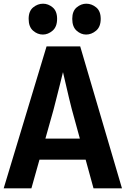

<svg xmlns="http://www.w3.org/2000/svg" viewBox="-23 -1019 680 1039"><path d="M-3 0 229 -768H411L637 0H483L365 -430Q359 -452 350.5 -488.5Q342 -525 332.5 -565.5Q323 -606 314.5 -643Q306 -680 300 -702H336Q330 -679 321 -641.5Q312 -604 301.5 -562.5Q291 -521 281.5 -483.5Q272 -446 266 -423L147 0ZM155 -155V-269H465V-155ZM209 -832Q180 -832 156 -853Q132 -874 132 -917Q132 -959 156.5 -979Q181 -999 210 -999Q238 -999 262 -979Q286 -959 286 -917Q286 -874 261.5 -853Q237 -832 209 -832ZM443 -832Q415 -832 391.5 -853Q368 -874 368 -917Q368 -959 392 -979Q416 -999 444 -999Q473 -999 497.5 -979Q522 -959 522 -917Q522 -874 497 -853Q472 -832 443 -832Z"/></svg>

Font: Yaldevi
Style: Bold
Weight: 700
Designer: Sol Matas, Rajitha Manaperi, Kosala Senevirathne
Foundry: Mooniak
Version: Version 1.100